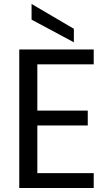

<svg xmlns="http://www.w3.org/2000/svg" viewBox="-20 -947 553 967"><path d="M168 -623V-390H422V-315H168V-75H452V0H77V-698H452V-623ZM352 -802V-734L139 -848V-927Z"/></svg>

Font: A Bank Premium Regular
Style: Regular
Weight: 400
Designer: Ninad Kale (Devanagari), Jonny Pinhorn (Latin), Htun Naung (Myanmar)
Foundry: Indian Type Foundry
Version: 4.004